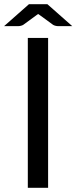

<svg xmlns="http://www.w3.org/2000/svg" viewBox="-28 -898 366 918"><path d="M202 0H105V-716.5H202ZM317.5 -773H250Q244 -773 237 -774.8Q230 -776.5 225.5 -779.5L160.5 -827Q156.5 -829 154.5 -831Q150.5 -828 148.5 -827L83.5 -779.5Q79 -776.5 72 -774.8Q65 -773 59 -773H-8.5L110.5 -878H198.5Z"/></svg>

Font: LatoHex
Style: Regular
Weight: 400
Designer: Lukasz Dziedzic
Foundry: tyPoland Lukasz Dziedzic
Version: Version 1.104; Western+Polish opensource